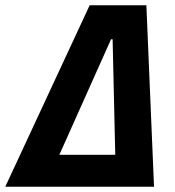

<svg xmlns="http://www.w3.org/2000/svg" viewBox="-65 -708 665 728"><path d="M-45 0 275 -688H490L519 0ZM160 -121H372L362 -559H356Z"/></svg>

Font: Saira SemiCondensed
Style: Bold Italic
Weight: 700
Width: 4
Italic angle: -12°
Designer: Hector Gatti with collaboration of the Omnibus-Type team
Foundry: Omnibus-Type
Version: Version 1.101